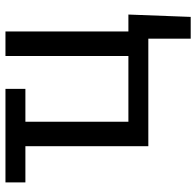

<svg xmlns="http://www.w3.org/2000/svg" viewBox="-28 -540 725 710"><g transform="rotate(-90 335.0 -185.5)"><path d="M148.9 -454.6V0H546.4V156.7H627L635.7 -73.7H573.2V-528.3H482.4V-73.7H239.3V-454.6H360.8V-528.3H15.1V-454.6Z"/></g></svg>

Font: FAU Chimera
Style: Regular
Weight: 400
Version: Version 1.002;hotconv 1.0.117;makeotfexe 2.5.65602